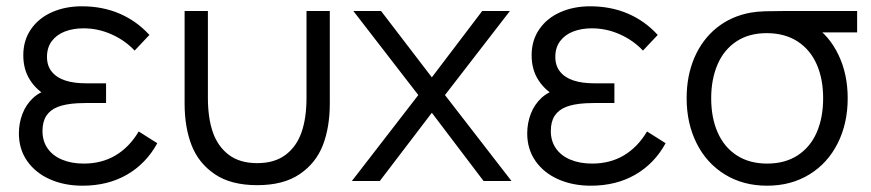

<svg xmlns="http://www.w3.org/2000/svg" viewBox="-20 -575 2766 610"><path d="M479.7 -120 420.7 -157.3Q390.8 -107.2 346.9 -81.2Q303 -55.3 246.3 -55.3Q206.8 -55.3 177.2 -67.8Q147.5 -80.2 131.2 -103.5Q115 -126.8 115 -158.7Q115 -188.5 127.2 -207.1Q139.3 -225.7 163.2 -235.2Q187.2 -244.8 226.7 -247Q242.8 -247.7 253 -247.7H317V-310.3H253.7Q214.5 -310.3 187.2 -319.3Q159.8 -328.3 144.6 -347.1Q129.3 -365.8 129.3 -394.3Q129.3 -424.2 144.7 -444.6Q160.2 -465 186.4 -475Q212.7 -485 245.3 -485Q291.8 -485 334.6 -465.8Q377.3 -446.7 407.7 -414.3L454.7 -464Q413.8 -508.7 359.7 -531.8Q305.5 -555 240 -555Q187.5 -555 145.2 -536.3Q103 -517.7 78.5 -482.3Q54 -447 54 -399.3Q54 -353.8 75.8 -320.1Q97.5 -286.3 138.7 -264.3L143 -292Q109 -285.7 85.9 -264.5Q62.8 -243.3 51.4 -213.5Q40 -183.7 40 -151.3Q40 -101 66.4 -63.3Q92.8 -25.7 138.8 -5.3Q184.8 15 242 15Q322.7 15 383.6 -20.2Q444.5 -55.5 479.7 -120Z M566.5 -540H640.5V-264.3Q640.5 -200 656.3 -154.7Q672.2 -109.3 707.1 -83Q742 -56.7 797.2 -56.7Q852.3 -56.7 887.2 -83Q922.2 -109.3 938 -154.7Q953.8 -200 953.8 -264.3V-540H1027.8V-246.3Q1027.8 -170.8 1005.8 -113.8Q983.7 -56.8 932.2 -21.8Q880.8 13.3 797.2 13.3Q713.5 13.3 662.1 -21.8Q610.7 -56.8 588.6 -113.8Q566.5 -170.8 566.5 -246.3Z M1309 -273 1102.7 -540H1190.7L1352 -329.3L1512 -540H1600L1393.7 -273L1605 0H1516.3L1352 -216.7L1186.7 0H1098Z M2094.7 -120 2035.7 -157.3Q2005.8 -107.2 1961.9 -81.2Q1918 -55.3 1861.3 -55.3Q1821.8 -55.3 1792.2 -67.8Q1762.5 -80.2 1746.3 -103.5Q1730 -126.8 1730 -158.7Q1730 -188.5 1742.2 -207.1Q1754.3 -225.7 1778.2 -235.2Q1802.2 -244.8 1841.7 -247Q1857.8 -247.7 1868 -247.7H1932V-310.3H1868.7Q1829.5 -310.3 1802.2 -319.3Q1774.8 -328.3 1759.6 -347.1Q1744.3 -365.8 1744.3 -394.3Q1744.3 -424.2 1759.8 -444.6Q1775.2 -465 1801.4 -475Q1827.7 -485 1860.3 -485Q1906.8 -485 1949.6 -465.8Q1992.3 -446.7 2022.7 -414.3L2069.7 -464Q2028.8 -508.7 1974.7 -531.8Q1920.5 -555 1855 -555Q1802.5 -555 1760.3 -536.3Q1718 -517.7 1693.5 -482.3Q1669 -447 1669 -399.3Q1669 -353.8 1690.8 -320.1Q1712.5 -286.3 1753.7 -264.3L1758 -292Q1724 -285.7 1700.9 -264.5Q1677.8 -243.3 1666.4 -213.5Q1655 -183.7 1655 -151.3Q1655 -101 1681.4 -63.3Q1707.8 -25.7 1753.8 -5.3Q1799.8 15 1857 15Q1937.7 15 1998.6 -20.2Q2059.5 -55.5 2094.7 -120Z M2161.5 -263Q2161.5 -334.5 2186.3 -392.1Q2211.2 -449.7 2257.2 -486.8Q2303.2 -523.8 2365.8 -535Q2384.8 -538.3 2410.7 -539.2Q2436.5 -540 2470.5 -540H2703.2V-472H2541.2L2565.5 -493.3Q2615 -461.2 2644.1 -400.2Q2673.2 -339.2 2673.2 -263Q2673.2 -182.8 2641.4 -119.7Q2609.7 -56.5 2551.5 -20.8Q2493.3 15 2417.2 15Q2341 15 2282.9 -20.8Q2224.8 -56.5 2193.2 -119.8Q2161.5 -183 2161.5 -263ZM2595.2 -263Q2595.2 -324 2574.8 -370.5Q2554.3 -417 2514.2 -443.2Q2474 -469.3 2417.2 -469.7Q2359.5 -470 2319.5 -443.3Q2279.5 -416.7 2259.5 -369.7Q2239.5 -322.7 2239.5 -263Q2239.5 -200.3 2260.4 -153.5Q2281.3 -106.7 2321.3 -81Q2361.3 -55.3 2417.2 -55.3Q2474.2 -55.3 2514.2 -81.4Q2554.3 -107.5 2574.8 -154.3Q2595.2 -201.2 2595.2 -263Z"/></svg>

Font: Tap Sans
Style: Regular
Weight: 400
Designer: Tap Payments
Foundry: Tap Payments
Version: Version 1.001;Glyphs 3.1.2 (3151)